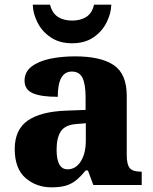

<svg xmlns="http://www.w3.org/2000/svg" viewBox="-20 -791 654 821"><path d="M200 10Q135 10 89 -30Q43 -70 43 -154Q43 -236 98 -275Q153 -314 265 -318L346 -321V-375Q346 -430 333 -457.5Q320 -485 287 -485Q227 -485 227 -377Q155 -377 120 -392.5Q85 -408 85 -446Q85 -483 114.5 -506Q144 -529 193 -539.5Q242 -550 301 -550Q411 -550 466.5 -512.5Q522 -475 522 -381V-128Q522 -87 535 -72Q548 -57 582 -57H586V0H379L356 -62H346Q324 -35 304.5 -19.5Q285 -4 261 3Q237 10 200 10ZM269 -67Q304 -67 325.5 -101Q347 -135 347 -191V-264L310 -261Q260 -258 241 -230.5Q222 -203 222 -151Q222 -67 269 -67ZM288 -606Q234 -606 196.5 -631.5Q159 -657 140 -695.5Q121 -734 120 -771H194Q203 -735 227.5 -719Q252 -703 288 -703Q325 -703 349.5 -719Q374 -735 382 -771H456Q455 -734 436 -695.5Q417 -657 380 -631.5Q343 -606 288 -606Z"/></svg>

Font: Noto Serif Telugu ExtraBold
Style: Regular
Weight: 800
Designer: Jelle Bosma - Monotype Design Team
Foundry: Monotype Imaging Inc.
Version: Version 2.005; ttfautohint (v1.8.4.7-5d5b)